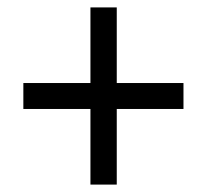

<svg xmlns="http://www.w3.org/2000/svg" viewBox="-20 -612 560 518"><path d="M224 -318V-114H295V-318H475V-388H295V-592H224V-388H43V-318Z"/></svg>

Font: Noto Sans Sinhala SemiCondensed
Style: Regular
Weight: 400
Width: 4
Designer: Jelle Bosma - Monotype Design Team
Foundry: Monotype Imaging Inc.
Version: Version 2.006